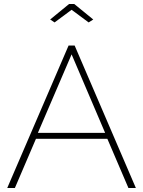

<svg xmlns="http://www.w3.org/2000/svg" viewBox="-20 -937 715 957"><path d="M230 -839.8 324.2 -917H350.1L444.8 -839.8L421.9 -825.2L336.9 -888.2L252 -825.2ZM321.8 -710H352.1L657.2 0H620.1L515.1 -245.1H159.2L54.2 0H16.1ZM503.9 -274.9 336.9 -666 168.9 -274.9Z"/></svg>

Font: Rawline ExtraLight
Style: Regular
Weight: 275
Designer: Matt McInerney, Pablo Impallari, Rodrigo Fuenzalida
Foundry: Matt McInerney, Pablo Impallari, Rodrigo Fuenzalida
Version: Version 4.020;PS 004.020;hotconv 1.0.88;makeotf.lib2.5.64775